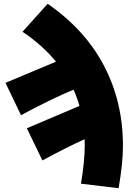

<svg xmlns="http://www.w3.org/2000/svg" viewBox="-20 -794 682 1015"><path d="M428 -25Q428 -46 427 -58Q336 -17 204 54L122 -116L400 -234Q388 -277 369 -320Q253 -272 91 -185L9 -356L276 -468Q205 -555 99 -626L232 -774Q430 -637 530 -446Q630 -255 630 -23Q630 68 607 201L408 177Q428 57 428 -25Z"/></svg>

Font: Nebula Sans Black
Style: Regular
Weight: 900
Designer: Paul D. Hunt for Adobe (as Source Sans)
Foundry: Nebula Entertainment & Broadcasting LLC
Version: Version 1.010